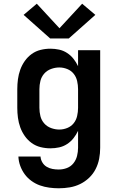

<svg xmlns="http://www.w3.org/2000/svg" viewBox="-20 -790 640 1033"><path d="M296 223Q271 223 245 219.5Q219 216 195 207.5Q171 199 149.5 183.5Q128 168 113 147.5Q98 127 89 102.5Q80 78 79 52H198Q199 69 208 84Q217 99 231.5 107.5Q246 116 262.5 119Q279 122 296 122Q319 122 340 114Q361 106 375 88.5Q389 71 394.5 49Q400 27 400 5V-86Q390 -65 375.5 -46.5Q361 -28 341 -15Q321 -2 298 3Q275 8 251 8Q224 8 198 1.5Q172 -5 150.5 -20.5Q129 -36 113.5 -58Q98 -80 89 -105Q80 -130 76.5 -156.5Q73 -183 73 -210V-310Q73 -337 76.5 -363.5Q80 -390 89 -415Q98 -440 113.5 -462Q129 -484 150.5 -499.5Q172 -515 198 -521.5Q224 -528 251 -528Q275 -528 298 -523Q321 -518 341 -505Q361 -492 375.5 -473.5Q390 -455 400 -434V-520H519V5Q519 35 513.5 64Q508 93 494.5 119.5Q481 146 459.5 166.5Q438 187 411.5 200Q385 213 355.5 218Q326 223 296 223ZM299 -93Q321 -93 342 -101.5Q363 -110 376.5 -127Q390 -144 395 -166Q400 -188 400 -210V-310Q400 -332 395 -354Q390 -376 376.5 -393Q363 -410 342 -418.5Q321 -427 299 -427Q277 -427 255 -419Q233 -411 218 -394Q203 -377 197.5 -355Q192 -333 192 -310V-210Q192 -187 197.5 -165Q203 -143 218 -126Q233 -109 255 -101Q277 -93 299 -93ZM250 -583 107 -710 178 -770 300 -638 422 -770 493 -710 350 -583Z"/></svg>

Font: Iosevka SS04 Extended
Style: Bold
Weight: 700
Width: 7
Monospace: yes
Designer: Belleve Invis
Foundry: Belleve Invis
Version: Version 19.0.0; ttfautohint (v1.8.4)